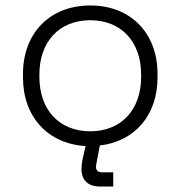

<svg xmlns="http://www.w3.org/2000/svg" viewBox="-20 -520 660 702"><path d="M310 -40C196 -40 124 -119 124 -239V-247C124 -367 196 -446 310 -446C424 -446 496 -367 496 -247V-239C496 -119 424 -40 310 -40ZM64 -237C64 -93 155 6 293 14L287 40C282 61 278 79 278 98C278 140 303 162 346 162H394V110H353C339 110 331 103 331 91C331 82 333 77 335 65L345 12C473 -3 556 -99 556 -237V-249C556 -399 458 -500 310 -500C162 -500 64 -399 64 -249Z"/></svg>

Font: Meta Space Light
Style: Regular
Weight: 300
Designer: Meta Pool / Florian Karsten
Foundry: Meta Pool / Florian Karsten
Version: Version 2.000;Glyphs 3.1.1 (3137)